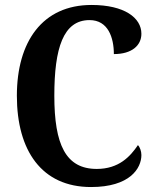

<svg xmlns="http://www.w3.org/2000/svg" viewBox="-20 -744 626 774"><path d="M347 10C503 10 550 -65 550 -119C550 -134 544 -151 536 -159C505 -113 459 -63 370 -63C245 -63 199 -161 199 -358C199 -550 235 -663 341 -663C416 -663 439 -592 439 -526C512 -526 550 -561 550 -608C550 -672 482 -724 349 -724C151 -724 48 -576 48 -358C48 -137 148 10 347 10Z"/></svg>

Font: Noto Serif Tamil Condensed
Style: Bold Italic
Weight: 700
Width: 3
Italic angle: -12°
Designer: Indian Type Foundry, Tom Grace, and the Monotype Design Team
Foundry: Monotype Imaging Inc.
Version: Version 2.003